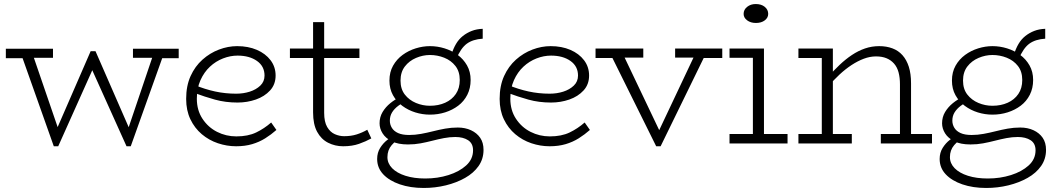

<svg xmlns="http://www.w3.org/2000/svg" viewBox="-20 -712 5241 953"><path d="M9 -423V-470H243V-425H121L114 -423ZM247 14 84 -446H141L283 -32L267 14ZM258 14 243 -28 430 -458H442L454 -399L269 14ZM608 14 422 -399 436 -458H454L640 -32L627 14ZM619 14 601 -28 743 -448H794L629 14ZM640 -425V-470H867V-423H763L756 -425Z M1152 14Q1106 14 1061.5 -1Q1017 -16 981.5 -46Q946 -76 925 -120Q904 -164 904 -221Q904 -286 926 -334.5Q948 -383 985 -416Q1022 -449 1067 -466Q1112 -483 1157 -483Q1212 -483 1255 -464.5Q1298 -446 1323 -413Q1348 -380 1348 -337Q1348 -293 1320.5 -263Q1293 -233 1250 -218Q1207 -203 1159 -203Q1099 -203 1047 -217.5Q995 -232 947 -250L946 -290Q997 -269 1047.5 -258Q1098 -247 1152 -247Q1188 -247 1219.5 -257Q1251 -267 1272 -287Q1293 -307 1293 -337Q1293 -383 1255.5 -409.5Q1218 -436 1159 -436Q1123 -436 1087 -422Q1051 -408 1022 -381Q993 -354 975 -314Q957 -274 957 -222Q957 -165 985 -122.5Q1013 -80 1057.5 -57.5Q1102 -35 1153 -35Q1211 -35 1251.5 -54.5Q1292 -74 1326 -104L1352 -67Q1326 -44 1296.5 -25.5Q1267 -7 1231.5 3.5Q1196 14 1152 14Z M1683 14Q1643 14 1608.5 -3.5Q1574 -21 1554 -58Q1534 -95 1534 -154V-602H1589V-152Q1589 -107 1604 -81.5Q1619 -56 1642 -46Q1665 -36 1688 -36Q1723 -36 1751 -45Q1779 -54 1803 -68L1823 -25Q1796 -10 1762 2Q1728 14 1683 14ZM1419 -424V-471H1764V-424Z M2083 221Q2017 221 1964.5 203Q1912 185 1882 153Q1852 121 1852 77Q1852 46 1867 22Q1882 -2 1903 -18Q1924 -34 1942 -42L1973 -27Q1945 -16 1924 8.5Q1903 33 1903 68Q1903 99 1926.5 123Q1950 147 1992.5 160.5Q2035 174 2091 174Q2152 174 2206 157Q2260 140 2294 109Q2328 78 2328 34Q2328 0 2303.5 -16Q2279 -32 2240 -32Q2212 -32 2183.5 -26.5Q2155 -21 2126 -13.5Q2097 -6 2067.5 -0.5Q2038 5 2005 5Q1956 5 1925 -10.5Q1894 -26 1879 -50Q1864 -74 1864 -100Q1864 -131 1879 -156Q1894 -181 1917.5 -200Q1941 -219 1967 -231L2000 -214Q1977 -202 1957 -187Q1937 -172 1926 -154Q1915 -136 1915 -113Q1915 -94 1925 -77.5Q1935 -61 1956 -51.5Q1977 -42 2011 -42Q2040 -42 2070 -47.5Q2100 -53 2129.5 -60.5Q2159 -68 2189.5 -73.5Q2220 -79 2252 -79Q2289 -79 2318 -65.5Q2347 -52 2363.5 -28Q2380 -4 2380 32Q2380 77 2355.5 112Q2331 147 2288.5 171Q2246 195 2193 208Q2140 221 2083 221ZM2114 -143Q2077 -143 2041.5 -154Q2006 -165 1977 -186.5Q1948 -208 1930.5 -239.5Q1913 -271 1913 -312Q1913 -354 1931 -386Q1949 -418 1978.5 -439.5Q2008 -461 2043.5 -472Q2079 -483 2114 -483Q2151 -483 2186.5 -472Q2222 -461 2251 -440Q2280 -419 2298 -387.5Q2316 -356 2316 -315Q2316 -274 2299.5 -241.5Q2283 -209 2254.5 -187.5Q2226 -166 2190 -154.5Q2154 -143 2114 -143ZM2114 -187Q2156 -187 2189.5 -202Q2223 -217 2242.5 -245.5Q2262 -274 2262 -315Q2262 -357 2240.5 -384.5Q2219 -412 2185 -425.5Q2151 -439 2114 -439Q2079 -439 2045 -424.5Q2011 -410 1989.5 -382Q1968 -354 1968 -312Q1968 -270 1989.5 -242.5Q2011 -215 2044.5 -201Q2078 -187 2114 -187ZM2244 -418 2221 -442Q2230 -471 2243.5 -494Q2257 -517 2277 -533Q2297 -549 2321.5 -558.5Q2346 -568 2376 -569V-520Q2327 -517 2297 -495Q2267 -473 2244 -418Z M2708 14Q2662 14 2617.5 -1Q2573 -16 2537.5 -46Q2502 -76 2481 -120Q2460 -164 2460 -221Q2460 -286 2482 -334.5Q2504 -383 2541 -416Q2578 -449 2623 -466Q2668 -483 2713 -483Q2768 -483 2811 -464.5Q2854 -446 2879 -413Q2904 -380 2904 -337Q2904 -293 2876.5 -263Q2849 -233 2806 -218Q2763 -203 2715 -203Q2655 -203 2603 -217.5Q2551 -232 2503 -250L2502 -290Q2553 -269 2603.5 -258Q2654 -247 2708 -247Q2744 -247 2775.5 -257Q2807 -267 2828 -287Q2849 -307 2849 -337Q2849 -383 2811.5 -409.5Q2774 -436 2715 -436Q2679 -436 2643 -422Q2607 -408 2578 -381Q2549 -354 2531 -314Q2513 -274 2513 -222Q2513 -165 2541 -122.5Q2569 -80 2613.5 -57.5Q2658 -35 2709 -35Q2767 -35 2807.5 -54.5Q2848 -74 2882 -104L2908 -67Q2882 -44 2852.5 -25.5Q2823 -7 2787.5 3.5Q2752 14 2708 14Z M3237 14 3007 -450H3069L3252 -66L3433 -449H3485L3259 14ZM2936 -424V-471H3173V-426H3047L3037 -424ZM3331 -426V-471H3565V-424H3457L3446 -426Z M3717 -7V-471H3772V-7ZM3601 0V-47H3889V0ZM3601 -425V-471H3764V-425ZM3732 -598Q3706 -598 3688.5 -611Q3671 -624 3671 -643Q3671 -664 3688.5 -678Q3706 -692 3731 -692Q3759 -692 3776 -678Q3793 -664 3793 -643Q3793 -624 3776 -611Q3759 -598 3732 -598Z M4447 0V-293Q4447 -327 4440 -353Q4433 -379 4417.5 -396.5Q4402 -414 4380 -423Q4358 -432 4328 -432Q4298 -432 4267.5 -420.5Q4237 -409 4206.5 -389Q4176 -369 4146.5 -341.5Q4117 -314 4089 -281V-329Q4118 -362 4147.5 -390Q4177 -418 4208.5 -439Q4240 -460 4273.5 -471.5Q4307 -483 4344 -483Q4380 -483 4409.5 -472Q4439 -461 4459.5 -438Q4480 -415 4491 -380.5Q4502 -346 4502 -298V0ZM3943 0V-47H4208V0ZM4059 0V-471H4114V0ZM3943 -424V-471H4107V-424ZM4352 0V-47H4606V0Z M4875 221Q4809 221 4756.5 203Q4704 185 4674 153Q4644 121 4644 77Q4644 46 4659 22Q4674 -2 4695 -18Q4716 -34 4734 -42L4765 -27Q4737 -16 4716 8.5Q4695 33 4695 68Q4695 99 4718.5 123Q4742 147 4784.5 160.5Q4827 174 4883 174Q4944 174 4998 157Q5052 140 5086 109Q5120 78 5120 34Q5120 0 5095.5 -16Q5071 -32 5032 -32Q5004 -32 4975.5 -26.5Q4947 -21 4918 -13.5Q4889 -6 4859.5 -0.5Q4830 5 4797 5Q4748 5 4717 -10.5Q4686 -26 4671 -50Q4656 -74 4656 -100Q4656 -131 4671 -156Q4686 -181 4709.5 -200Q4733 -219 4759 -231L4792 -214Q4769 -202 4749 -187Q4729 -172 4718 -154Q4707 -136 4707 -113Q4707 -94 4717 -77.5Q4727 -61 4748 -51.5Q4769 -42 4803 -42Q4832 -42 4862 -47.5Q4892 -53 4921.5 -60.5Q4951 -68 4981.5 -73.5Q5012 -79 5044 -79Q5081 -79 5110 -65.5Q5139 -52 5155.5 -28Q5172 -4 5172 32Q5172 77 5147.5 112Q5123 147 5080.5 171Q5038 195 4985 208Q4932 221 4875 221ZM4906 -143Q4869 -143 4833.5 -154Q4798 -165 4769 -186.5Q4740 -208 4722.5 -239.5Q4705 -271 4705 -312Q4705 -354 4723 -386Q4741 -418 4770.5 -439.5Q4800 -461 4835.5 -472Q4871 -483 4906 -483Q4943 -483 4978.5 -472Q5014 -461 5043 -440Q5072 -419 5090 -387.5Q5108 -356 5108 -315Q5108 -274 5091.5 -241.5Q5075 -209 5046.5 -187.5Q5018 -166 4982 -154.5Q4946 -143 4906 -143ZM4906 -187Q4948 -187 4981.5 -202Q5015 -217 5034.5 -245.5Q5054 -274 5054 -315Q5054 -357 5032.5 -384.5Q5011 -412 4977 -425.5Q4943 -439 4906 -439Q4871 -439 4837 -424.5Q4803 -410 4781.5 -382Q4760 -354 4760 -312Q4760 -270 4781.5 -242.5Q4803 -215 4836.5 -201Q4870 -187 4906 -187ZM5036 -418 5013 -442Q5022 -471 5035.5 -494Q5049 -517 5069 -533Q5089 -549 5113.5 -558.5Q5138 -568 5168 -569V-520Q5119 -517 5089 -495Q5059 -473 5036 -418Z"/></svg>

Font: BioRhyme Light
Style: Regular
Weight: 300
Designer: Aoife Mooney
Foundry: Aoife Mooney Type
Version: Version 1.600;gftools[0.9.33]